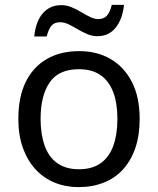

<svg xmlns="http://www.w3.org/2000/svg" viewBox="-20 -755 645 785"><path d="M551 -269Q551 -202 533.5 -150.5Q516 -99 483.5 -63Q451 -27 404.5 -8.5Q358 10 301 10Q248 10 203 -8.5Q158 -27 125 -63Q92 -99 73.5 -150.5Q55 -202 55 -269Q55 -358 85 -419.5Q115 -481 171 -513.5Q227 -546 304 -546Q377 -546 432.5 -513.5Q488 -481 519.5 -419.5Q551 -358 551 -269ZM146 -269Q146 -206 162.5 -159.5Q179 -113 214 -88Q249 -63 303 -63Q357 -63 392 -88Q427 -113 443.5 -159.5Q460 -206 460 -269Q460 -333 443 -378Q426 -423 391.5 -447.5Q357 -472 302 -472Q220 -472 183 -418Q146 -364 146 -269ZM120 -606Q123 -636 131.5 -659.5Q140 -683 154 -699.5Q168 -716 187 -725Q206 -734 230 -734Q252 -734 272.5 -725.5Q293 -717 312 -705.5Q331 -694 348.5 -685.5Q366 -677 382 -677Q405 -677 417.5 -691.5Q430 -706 437 -735H487Q481 -677 453 -642Q425 -607 378 -607Q357 -607 337 -615.5Q317 -624 297.5 -635.5Q278 -647 260.5 -655.5Q243 -664 226 -664Q202 -664 190 -649.5Q178 -635 171 -606Z"/></svg>

Font: Noto Sans Lao UI
Style: Regular
Weight: 400
Designer: Monotype Design Team
Foundry: Monotype Imaging Inc.
Version: Version 2.000